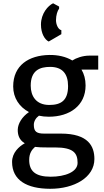

<svg xmlns="http://www.w3.org/2000/svg" viewBox="-20 -900 634 1172"><path d="M277.3 -646.5 354.5 -691.4V-715.8C334.5 -720.2 321.8 -751.5 321.8 -776.4C321.8 -807.6 331.1 -835.4 340.8 -847.2V-859.9L304.2 -879.9C273.9 -866.2 230 -817.9 230 -750C230 -695.8 253.4 -657.7 277.3 -646.5ZM53.7 88.4C53.7 200.2 144 252 285.6 252.4C433.6 252.9 556.2 182.6 556.2 70.8C556.2 -6.3 520.5 -84.5 351.1 -84.5H250C203.6 -84.5 186.5 -96.2 186.5 -138.2C186.5 -160.2 199.7 -181.2 217.8 -193.8C236.8 -189.5 256.8 -187.5 278.3 -187.5C404.8 -187.5 502.4 -254.9 502.4 -378.4C502.4 -416.5 493.2 -448.7 477.5 -475.1H579.6V-560.5H525.4C484.9 -560.5 444.3 -545.9 421.4 -530.8C382.3 -554.2 333 -565.4 280.3 -564.5C156.2 -562 60.5 -502 60.5 -372.1C60.5 -302.2 98.1 -247.1 156.7 -215.8C114.3 -187 89.4 -145.5 88.4 -108.9C87.9 -79.6 95.2 -46.4 131.3 -25.4C95.7 -5.9 53.7 32.2 53.7 88.4ZM280.8 -259.3C199.7 -259.3 167.5 -314.5 167.5 -377C167.5 -470.2 223.1 -491.7 285.6 -491.7C359.9 -491.7 395.5 -450.7 395.5 -374.5C395.5 -286.1 352.1 -259.3 280.8 -259.3ZM158.2 75.7C158.2 34.2 175.8 12.7 193.8 -3.4C213.9 -0.5 237.3 0 266.1 0H315.9C428.2 0 453.6 34.2 453.6 94.2C453.6 149.9 376.5 178.7 289.6 178.7C194.8 178.7 158.2 143.6 158.2 75.7Z"/></svg>

Font: Merriweather Sans
Style: Regular
Weight: 400
Designer: Eben Sorkin ( eben@eyebytes.com )
Foundry: Eben Sorkin
Version: Version 1.003